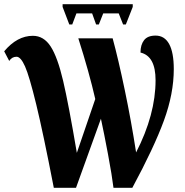

<svg xmlns="http://www.w3.org/2000/svg" viewBox="-29 -897 885 917"><path d="M50 -626Q28 -626 15 -606L-9 -652Q53 -726 128 -726Q180 -726 213 -675Q246 -624 272.5 -511Q299 -398 338 -167L426 -424Q397 -551 345 -714H509Q536 -615 567 -466.5Q598 -318 621 -169Q714 -350 714 -514Q714 -629 642 -646Q642 -683 659 -705Q676 -727 714 -727Q757 -727 779 -686.5Q801 -646 801 -567Q801 -450 754 -321.5Q707 -193 603 0H513Q506 -58 487 -159.5Q468 -261 453 -330L334 0H228Q177 -263 144 -398.5Q111 -534 90.5 -580Q70 -626 50 -626ZM270 -864V-877H605V-864L572 -780H559L538 -833H464L443 -780H430L411 -833H336L316 -780H302Z"/></svg>

Font: Noto Serif CondExtraBold
Style: Regular
Weight: 800
Width: 3
Designer: Monotype Design Team
Foundry: Monotype Imaging Inc.
Version: Version 1.001